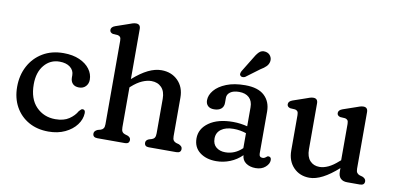

<svg xmlns="http://www.w3.org/2000/svg" viewBox="-71 -954 2431 1182"><g transform="rotate(10 1144.5 -363.0)"><path d="M474.5 -346.5Q474.5 -321.5 458.8 -304.8Q443 -288 417 -288Q391 -288 377.2 -302.5Q363.5 -317 363.5 -341.5V-355Q363.5 -385.5 339 -404.8Q314.5 -424 272.5 -424Q214.5 -424 177 -379.2Q139.5 -334.5 139.5 -259.5Q139.5 -168.5 187.2 -119.5Q235 -70.5 307 -70.5Q359.5 -70.5 392.2 -92.5Q425 -114.5 441.5 -144.5Q449 -152.5 453.5 -156.5Q458 -160.5 464 -160Q480 -159.5 479.5 -138Q478 -99 452.2 -64.8Q426.5 -30.5 381.5 -9.2Q336.5 12 278.5 12Q207.5 12 154.2 -18.2Q101 -48.5 71.2 -102.2Q41.5 -156 41.5 -226.5Q41.5 -298.5 72 -356Q102.5 -413.5 158 -446.8Q213.5 -480 288 -480Q345.5 -480 387.5 -461.5Q429.5 -443 452 -412.5Q474.5 -382 474.5 -346.5Z M723 -707.5V-394.5Q773.5 -439 816.8 -460Q860 -481 899.5 -481Q962.5 -481 1002.8 -440.8Q1043 -400.5 1043 -335V-93.5Q1043 -76 1049 -67.5Q1055 -59 1066 -55.5L1084 -50.5Q1094 -45.5 1099.5 -39.8Q1105 -34 1105 -24.5Q1105 0 1076 0H904Q877 0 877 -24.5Q877 -40 896 -48L914.5 -53.5Q925.5 -57 931.2 -65.8Q937 -74.5 937 -93.5V-309Q937 -355.5 913.2 -380Q889.5 -404.5 850 -404.5Q823.5 -404.5 793 -391.2Q762.5 -378 729 -348L723 -342.5V-93.5Q723 -74.5 728.8 -65.8Q734.5 -57 745.5 -53.5L763.5 -48Q782.5 -40 782.5 -24.5Q782.5 0 755.5 0H583Q554 0 554 -24.5Q554 -41 575.5 -50.5L594 -55.5Q605 -59 611 -67.5Q617 -76 617 -93.5V-615Q617 -631.5 611.8 -638.2Q606.5 -645 596.5 -647L565.5 -649Q546 -654.5 546 -671Q546 -689.5 571.5 -698.5L647 -724.5Q661.5 -730 673.2 -733.8Q685 -737.5 695 -737.5Q723 -737.5 723 -707.5Z M1184 -105.5Q1184 -166 1239.5 -205Q1295 -244 1389 -244Q1413 -244 1436.2 -240.8Q1459.5 -237.5 1478.5 -232.5V-351.5Q1478.5 -390.5 1456 -411.5Q1433.5 -432.5 1393.5 -432.5Q1357.5 -432.5 1338.2 -418.2Q1319 -404 1319 -383.5V-350.5Q1319 -326.5 1303 -313.2Q1287 -300 1258.5 -300Q1233.5 -300 1220.2 -313Q1207 -326 1207 -347.5Q1207 -380 1232.2 -410.2Q1257.5 -440.5 1306 -460Q1354.5 -479.5 1423.5 -479.5Q1504 -479.5 1543.8 -442.2Q1583.5 -405 1583.5 -343V-81.5Q1583.5 -57.5 1605 -57.5Q1612.5 -57.5 1617 -60Q1621.5 -62.5 1625 -65Q1628.5 -68 1631.8 -70.5Q1635 -73 1639 -73Q1657.5 -73 1657.5 -52.5Q1657.5 -29 1634.2 -8.5Q1611 12 1573.5 12Q1537.5 12 1513.2 -5Q1489 -22 1487 -53.5Q1455.5 -22 1413.8 -5Q1372 12 1327 12Q1264 12 1224 -19Q1184 -50 1184 -105.5ZM1293.5 -124Q1293.5 -88 1316 -69.8Q1338.5 -51.5 1372.5 -51.5Q1432.5 -51.5 1478.5 -96V-189.5Q1460.5 -195.5 1440.8 -199Q1421 -202.5 1399 -202.5Q1350.5 -202.5 1322 -181.5Q1293.5 -160.5 1293.5 -124ZM1438 -647Q1453.5 -675.5 1469.8 -692Q1486 -708.5 1511 -704Q1531.5 -700 1541.8 -684.2Q1552 -668.5 1549 -650.5Q1546 -632.5 1533 -619Q1520 -605.5 1497 -592L1413 -529.5Q1406 -526 1397.8 -526Q1389.5 -526 1384.5 -531Q1378.5 -537 1379.8 -544.8Q1381 -552.5 1385 -560.5Z M1771.5 -133V-354Q1771.5 -370.5 1766.2 -377.2Q1761 -384 1751 -386L1720 -388Q1700.5 -393.5 1700.5 -410Q1700.5 -428.5 1726 -437.5L1801.5 -463.5Q1816 -469 1827.8 -472.8Q1839.5 -476.5 1849.5 -476.5Q1877.5 -476.5 1877.5 -446.5V-159Q1877.5 -112.5 1900 -88Q1922.5 -63.5 1959.5 -63.5Q1985.5 -63.5 2014.5 -77Q2043.5 -90.5 2076 -120L2084.5 -127V-354Q2084.5 -370.5 2079 -377.2Q2073.5 -384 2063.5 -386L2032.5 -388Q2013 -393.5 2013 -410Q2013 -428.5 2038.5 -437.5L2114 -463.5Q2129 -469 2140.5 -472.8Q2152 -476.5 2162.5 -476.5Q2190 -476.5 2190 -446.5V-93.5Q2190 -76 2196.2 -67.5Q2202.5 -59 2213 -55.5L2231 -50.5Q2252.5 -41.5 2252.5 -24.5Q2252.5 0 2223.5 0H2144Q2118 0 2103.2 -14.2Q2088.5 -28.5 2088.5 -57V-79Q1986.5 13 1910 13Q1849.5 13 1810.5 -27.2Q1771.5 -67.5 1771.5 -133Z"/></g></svg>

Font: Fraunces 9pt SuperSoft
Style: Regular
Weight: 400
Version: Version 1.000;[b76b70a41]